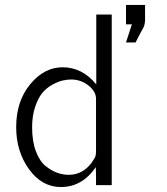

<svg xmlns="http://www.w3.org/2000/svg" viewBox="-20 -754 682 782"><path d="M45.9 -235.8Q45.9 -341.8 103 -410.9Q160.2 -480 234.9 -480Q314.9 -480 372.1 -410.2V-694.8H435.1V0H371.1V-42L370.1 -73.2Q314.9 7.8 228 7.8Q150.9 7.8 98.4 -64.5Q45.9 -136.7 45.9 -235.8ZM110.8 -235.8Q110.8 -177.7 126.5 -137Q142.1 -96.2 166.5 -77.1Q190.9 -58.1 213.9 -50Q236.8 -42 259.8 -42Q315.9 -42 353 -90.8Q356 -95.7 359.9 -101.8Q363.8 -107.9 365.5 -110.4Q367.2 -112.8 368.7 -117.4Q370.1 -122.1 370.6 -127.4Q371.1 -132.8 371.1 -141.1V-352.1Q371.1 -380.9 340.6 -405.5Q310.1 -430.2 269 -430.2Q252.9 -430.2 234.9 -426Q216.8 -421.9 193.8 -409.4Q170.9 -397 153.6 -377Q136.2 -356.9 123.5 -319.8Q110.8 -282.7 110.8 -235.8ZM493.2 -581.1 517.1 -654.8H493.2V-733.9H570.8V-668.9Q569.8 -659.2 567.9 -651.6Q565.9 -644 562.5 -638.4Q559.1 -632.8 550 -616Q541 -599.1 532.2 -581.1Z"/></svg>

Font: CMU Bright
Style: Roman
Weight: 500
Version: Version 0.7.0